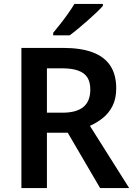

<svg xmlns="http://www.w3.org/2000/svg" viewBox="-20 -958 683 978"><path d="M300 -714Q393 -714 453 -691Q513 -668 542.5 -622.5Q572 -577 572 -508Q572 -456 553.5 -419Q535 -382 504.5 -357.5Q474 -333 438 -317L638 0H490L325 -282H219V0H89V-714ZM296 -610H219V-384H299Q369 -384 404.5 -413Q440 -442 440 -502Q440 -540 425 -563.5Q410 -587 378 -598.5Q346 -610 296 -610ZM504 -928Q492 -914 471 -894Q450 -874 425.5 -852.5Q401 -831 377.5 -811.5Q354 -792 335 -778H251V-791Q267 -810 287 -835.5Q307 -861 326.5 -888.5Q346 -916 359 -938H504Z"/></svg>

Font: Noto Sans Khmer SemiBold
Style: Regular
Weight: 600
Version: Version 2.003